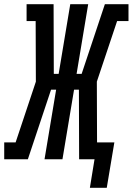

<svg xmlns="http://www.w3.org/2000/svg" viewBox="-60 -755 629 910"><path d="M366 135 388 0H315L314 -330H291L236 0H151L206 -330H182L72 0H-40V-80H14L110 -368L109 -655H66V-735H194L195 -405H218L273 -735H358L303 -405H327L437 -735H549V-655H495L399 -368L400 -80H482L446 135Z"/></svg>

Font: Iosevka Slab Medium
Style: Italic
Weight: 500
Italic angle: -9°
Monospace: yes
Designer: Belleve Invis
Foundry: Belleve Invis
Version: Version 11.1.0; ttfautohint (v1.8.3)